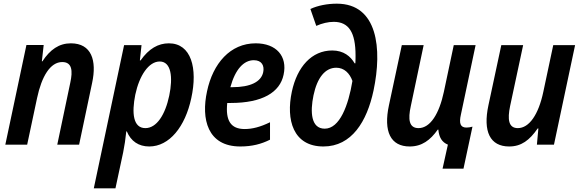

<svg xmlns="http://www.w3.org/2000/svg" viewBox="-20 -788 3162 1046"><path d="M9 0H128L182 -254C207 -372 254 -450 319 -450C373 -450 377 -402 363 -338L292 0H411L482 -337C508 -458 479 -552 366 -552C302 -552 253 -518 211 -454H208L218 -543H124Z M491 238H609L651 42C658 8 664 -32 668 -72H671C693 -19 735 10 793 10C903 10 989 -98 1022 -253C1058 -416 1022 -552 900 -552C842 -552 791 -523 746 -459H742L751 -542H656ZM772 -90C705 -90 697 -172 717 -272C739 -376 790 -453 850 -453C913 -453 923 -367 902 -267C880 -162 833 -90 772 -90Z M1289 10C1353 10 1403 -3 1451 -27V-122C1398 -96 1354 -85 1313 -85C1237 -85 1208 -131 1218 -227H1236C1410 -227 1505 -285 1525 -381C1547 -482 1485 -552 1373 -552C1234 -552 1140 -442 1108 -291C1075 -140 1110 10 1289 10ZM1363 -460C1407 -460 1421 -429 1414 -395C1403 -342 1344 -313 1246 -313H1235C1262 -411 1308 -460 1363 -460Z M1742 10C1896 10 1979 -126 2015 -295C2063 -522 2038 -768 1815 -768C1764 -768 1711 -758 1671 -739L1703 -647C1734 -661 1768 -669 1798 -669C1880 -669 1917 -612 1917 -486C1917 -476 1917 -459 1916 -443H1912C1890 -481 1852 -513 1790 -513C1678 -513 1599 -424 1570 -289C1537 -135 1577 10 1742 10ZM1749 -87C1674 -87 1669 -178 1688 -269C1708 -364 1751 -419 1812 -419C1855 -419 1885 -389 1900 -347C1878 -214 1831 -87 1749 -87Z M2391 131H2505L2554 -98C2543 -95 2533 -93 2521 -93C2488 -93 2480 -116 2491 -164L2571 -542H2452L2398 -287C2373 -170 2325 -90 2260 -90C2208 -90 2202 -138 2218 -210L2288 -542H2169L2099 -215C2068 -71 2108 10 2212 10C2278 10 2324 -24 2365 -82H2368C2372 -39 2388 -13 2420 0Z M2754 10C2820 10 2865 -24 2909 -88H2913L2905 0H2998L3113 -542H2994L2940 -288C2914 -164 2863 -90 2801 -90C2750 -90 2744 -138 2759 -210L2830 -542H2711L2641 -215C2610 -71 2650 10 2754 10Z"/></svg>

Font: Noto Sans SemiCondensed SemiBold
Style: Italic
Weight: 600
Width: 4
Italic angle: -12°
Designer: Monotype Design Team
Foundry: Monotype Imaging Inc.
Version: Version 2.013